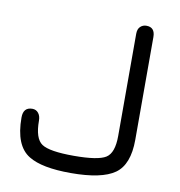

<svg xmlns="http://www.w3.org/2000/svg" viewBox="-75 -713 741 790"><g transform="rotate(10 295.5 -317.5)"><path d="M106 -182Q106 -107 138 -85.5Q170 -64 272 -64Q373 -64 405.5 -84.5Q438 -105 438 -176V-603Q438 -623 448.5 -633Q459 -643 474 -643Q510 -643 510 -602V-173Q510 -69 455.5 -30.5Q401 8 272 8Q151 8 96 -26Q33 -64 33 -182Q33 -225 71 -225Q87 -225 96.5 -213Q106 -201 106 -182Z"/></g></svg>

Font: Jura SemiBold
Style: Regular
Weight: 600
Designer: Daniel Johnson, Alexei Vanyashin
Foundry: Daniel Johnson
Version: Version 5.103